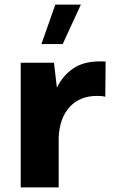

<svg xmlns="http://www.w3.org/2000/svg" viewBox="-20 -817 500 837"><path d="M221.2 -796.9H332.5L253.4 -625H160.6ZM70.3 -543.5H215.3L228 -435.1Q252.9 -486.3 298.1 -517.8Q343.3 -549.3 415 -549.3Q421.4 -549.3 427.7 -549.3Q434.1 -549.3 440.4 -548.8L439 -395Q431.2 -397.5 421.9 -398.2Q412.6 -398.9 402.8 -398.9Q327.6 -398.9 283.4 -350.3Q239.3 -301.8 235.8 -217.3V0H70.3Z"/></svg>

Font: Estedad-FD ExtraBold
Style: Regular
Weight: 800
Designer: Amin Abedi
Version: Version 7.3